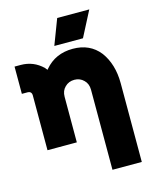

<svg xmlns="http://www.w3.org/2000/svg" viewBox="-131 -788 862 1075"><g transform="rotate(-15 300.0 -250.5)"><path d="M555 200V-256Q555 -312 541 -358.5Q527 -405 500 -441Q444 -512 345 -512Q244 -512 183 -440Q182 -438 181 -437Q180 -436 179 -435Q176 -438 173.5 -441Q171 -444 168 -448Q115 -500 40 -500H5V-342H40Q49 -342 56 -336Q62 -329 62 -320V0H122H212H232V-264Q232 -299 254 -320Q276 -342 309 -342Q341 -342 363 -320Q385 -299 385 -264V200ZM250 -554H416L492 -701H306Z"/></g></svg>

Font: Unageo
Style: Black
Weight: 900
Designer: Richard Sepsi
Foundry: Richard Sepsi
Version: Version 2.000